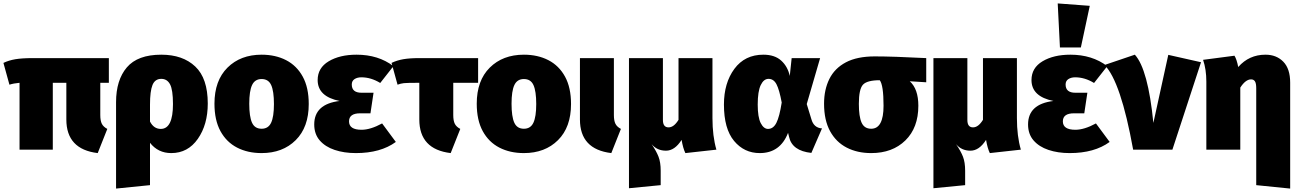

<svg xmlns="http://www.w3.org/2000/svg" viewBox="-30 -873 7581 1120"><path d="M540 20Q357 -2 357 -176V-390H278V0H84V-390Q50 -387 25 -379L-10 -506Q21 -521 59.5 -527.5Q98 -534 162 -534H605V-390H555V-202Q555 -169 564 -151Q573 -133 596 -121Z M647 227V-277Q647 -406 710 -480Q773 -554 911 -554Q1036 -554 1109 -485Q1182 -416 1182 -269Q1182 -146 1124 -63Q1066 20 969 20Q892 20 845 -40V207ZM908 -121Q979 -121 979 -266Q979 -349 962 -381Q945 -413 911 -413Q874 -413 859.5 -377Q845 -341 845 -263V-164Q867 -121 908 -121Z M1496 20Q1415 20 1353 -12Q1291 -44 1256 -108Q1221 -172 1221 -268Q1221 -403 1297 -478.5Q1373 -554 1496 -554Q1577 -554 1639 -522Q1701 -490 1736 -426Q1771 -362 1771 -266Q1771 -131 1695 -55.5Q1619 20 1496 20ZM1496 -122Q1535 -122 1551.5 -157Q1568 -192 1568 -266Q1568 -341 1552 -376.5Q1536 -412 1496 -412Q1457 -412 1440.5 -377Q1424 -342 1424 -268Q1424 -193 1440 -157.5Q1456 -122 1496 -122Z M2046 20Q1977 20 1922 1.5Q1867 -17 1835 -54Q1803 -91 1803 -147Q1803 -266 1951 -284Q1823 -310 1823 -406Q1823 -477 1887.5 -515.5Q1952 -554 2050 -554Q2177 -554 2265 -487L2188 -389Q2134 -422 2078 -422Q2054 -422 2038 -411.5Q2022 -401 2022 -380Q2022 -332 2079 -332H2149L2131 -212H2071Q2006 -212 2006 -165Q2006 -116 2079 -116Q2131 -116 2199 -153L2279 -45Q2190 20 2046 20Z M2599 20Q2416 -2 2416 -176V-390Q2344 -390 2326 -388Q2308 -386 2289 -379L2254 -506Q2285 -521 2322 -527.5Q2359 -534 2416 -534H2759V-390H2614V-202Q2614 -169 2623 -151Q2632 -133 2655 -121Z M3026 20Q2945 20 2883 -12Q2821 -44 2786 -108Q2751 -172 2751 -268Q2751 -403 2827 -478.5Q2903 -554 3026 -554Q3107 -554 3169 -522Q3231 -490 3266 -426Q3301 -362 3301 -266Q3301 -131 3225 -55.5Q3149 20 3026 20ZM3026 -122Q3065 -122 3081.5 -157Q3098 -192 3098 -266Q3098 -341 3082 -376.5Q3066 -412 3026 -412Q2987 -412 2970.5 -377Q2954 -342 2954 -268Q2954 -193 2970 -157.5Q2986 -122 3026 -122Z M3536 20Q3353 -2 3353 -176V-534H3551V-202Q3551 -169 3560 -151Q3569 -133 3592 -121Z M3639 225V-534H3837V-173Q3837 -130 3870 -130Q3901 -130 3928 -174V-534H4126V-184Q4126 -79 4149 0L3968 20Q3954 -9 3946 -57Q3906 6 3855 6Q3803 6 3771 -32Q3799 9 3811.5 41.5Q3824 74 3824 123V207Z M4402 20Q4311 20 4252 -51Q4193 -122 4193 -263Q4193 -389 4254 -471.5Q4315 -554 4423 -554Q4489 -554 4527 -519.5Q4565 -485 4577 -430L4588 -534H4754L4676 -266L4703 -178Q4717 -127 4765 -124L4703 19Q4591 7 4573 -74L4567 -98Q4521 20 4402 20ZM4450 -121Q4481 -121 4499 -156.5Q4517 -192 4530 -275Q4516 -350 4499.5 -381.5Q4483 -413 4453 -413Q4425 -413 4407.5 -376.5Q4390 -340 4390 -263Q4390 -189 4407.5 -155Q4425 -121 4450 -121Z M5052 20Q4971 20 4909 -12Q4847 -44 4812 -108Q4777 -172 4777 -268Q4777 -350 4808 -412.5Q4839 -475 4904.5 -509.5Q4970 -544 5073 -544Q5179 -544 5373 -534V-393L5277 -399Q5327 -354 5327 -256Q5327 -128 5251.5 -54Q5176 20 5052 20ZM5052 -122Q5124 -122 5124 -256Q5124 -376 5102 -405Q5028 -405 5004 -379Q4980 -353 4980 -267Q4980 -193 4996 -157.5Q5012 -122 5052 -122Z M5415 225V-534H5613V-173Q5613 -130 5646 -130Q5677 -130 5704 -174V-534H5902V-184Q5902 -79 5925 0L5744 20Q5730 -9 5722 -57Q5682 6 5631 6Q5579 6 5547 -32Q5575 9 5587.5 41.5Q5600 74 5600 123V207Z M6210 20Q6141 20 6086 1.5Q6031 -17 5999 -54Q5967 -91 5967 -147Q5967 -266 6115 -284Q5987 -310 5987 -406Q5987 -477 6051.5 -515.5Q6116 -554 6214 -554Q6341 -554 6429 -487L6352 -389Q6298 -422 6242 -422Q6218 -422 6202 -411.5Q6186 -401 6186 -380Q6186 -332 6243 -332H6313L6295 -212H6235Q6170 -212 6170 -165Q6170 -116 6243 -116Q6295 -116 6363 -153L6443 -45Q6354 20 6210 20ZM6275 -596H6153L6140 -853L6327 -839Z M6809 0H6580Q6508 -399 6413 -494L6590 -554Q6667 -469 6698 -156L6785 -553L6976 -510Z M7496 227 7298 207V-358Q7298 -387 7290.5 -398.5Q7283 -410 7268 -410Q7236 -410 7205 -362V0H7007V-397Q7007 -468 6988 -524L7171 -548Q7184 -528 7193 -482Q7256 -554 7352 -554Q7416 -554 7456 -513Q7496 -472 7496 -391Z"/></svg>

Font: Trujillo Black
Style: Regular
Weight: 900
Designer: Fira Sans original fonts by bBox Type GmbH, Carrois Corporate GbR, & Edenspiekermann AG / Changes by Cristiano Sobral
Foundry: Fira Sans original fonts by bBox Type GmbH, Carrois Corporate GbR, & Edenspiekermann AG / Changes by Cristiano Sobral
Version: Version 4.301;July 28, 2020;FontCreator 13.0.0.2655 64-bit